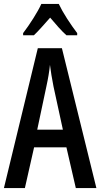

<svg xmlns="http://www.w3.org/2000/svg" viewBox="-20 -960 512 980"><path d="M367 0 319 -208H154L107 0H0L173 -714H296L472 0ZM253 -519Q241 -580 235 -629Q230 -579 217 -520L170 -298H301ZM280 -940Q296 -906 322 -865.5Q348 -825 374 -791V-780H319Q299 -798 278.5 -821Q258 -844 236 -870Q213 -844 191.5 -820Q170 -796 153 -780H98V-791Q124 -825 150.5 -867Q177 -909 191 -940Z"/></svg>

Font: Noto Sans Lao UI ExtCond Med
Style: Regular
Weight: 500
Width: 2
Designer: Monotype Design Team
Foundry: Monotype Imaging Inc.
Version: Version 2.000; ttfautohint (v1.8.4.7-5d5b)